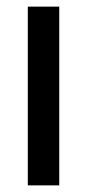

<svg xmlns="http://www.w3.org/2000/svg" viewBox="-20 -560 263 580"><path d="M159 0H64V-540H159Z"/></svg>

Font: Noto Sans Sinhala ExtraCondensed Medium
Style: Regular
Weight: 500
Width: 2
Designer: Jelle Bosma - Monotype Design Team
Foundry: Monotype Imaging Inc.
Version: Version 2.006; ttfautohint (v1.8.4.7-5d5b)